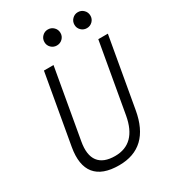

<svg xmlns="http://www.w3.org/2000/svg" viewBox="-213 -1004 1013 1128"><g transform="rotate(-30 293.0 -440.5)"><path d="M258.3 9.8Q145 9.8 97.4 -49.1Q49.8 -107.9 69.8 -222.7L152.8 -693.4H217.8L134.8 -222.7Q119.6 -137.2 152.8 -93.3Q186 -49.3 265.1 -49.3Q407.2 -49.3 438.5 -222.7L521.5 -693.4H586.4L503.4 -222.7Q462.9 9.8 258.3 9.8ZM293 -782.7Q270.5 -782.7 254.6 -798.3Q238.8 -814 238.8 -836.4Q238.8 -859.4 254.6 -875.2Q270.5 -891.1 293 -891.1Q315.9 -891.1 331.8 -875.2Q347.7 -859.4 347.7 -836.4Q347.7 -814 331.8 -798.3Q315.9 -782.7 293 -782.7ZM496.6 -782.7Q474.1 -782.7 458.3 -798.3Q442.4 -814 442.4 -836.4Q442.4 -859.4 458.3 -875.2Q474.1 -891.1 496.6 -891.1Q519 -891.1 534.9 -875.2Q550.8 -859.4 550.8 -836.4Q550.8 -814 534.9 -798.3Q519 -782.7 496.6 -782.7Z"/></g></svg>

Font: Cascadia Mono Light
Style: Italic
Weight: 300
Italic angle: -10°
Monospace: yes
Designer: Aaron Bell
Foundry: Saja Typeworks
Version: Version 2404.023; ttfautohint (v1.8.4)